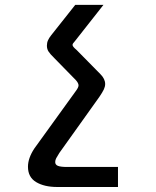

<svg xmlns="http://www.w3.org/2000/svg" viewBox="-20 -570 640 786"><path d="M94.5 112.5Q94.5 77.5 120.5 38L290.5 -197.5Q301.5 -212 301.5 -220.5Q301.5 -229.5 291 -241.5L202 -332.5Q184.5 -349.5 178.2 -359.8Q172 -370 172 -383Q172 -395 176.5 -405Q181 -415 189 -425L288 -550H403.5L287 -402Q281 -395.5 279 -392.2Q277 -389 277 -386Q277 -382.5 280.8 -377.8Q284.5 -373 293.5 -365.5L391 -266.5Q410.5 -247 410.5 -226Q410.5 -215.5 405 -203.8Q399.5 -192 386.5 -173L223 56Q214.5 69.5 210.2 77.5Q206 85.5 206 93.5Q206 104.5 217.2 109Q228.5 113.5 254.5 113.5H463V195.5H214Q161.5 195.5 128 175.5Q94.5 155.5 94.5 112.5Z"/></svg>

Font: JuliaMono
Style: Regular
Weight: 400
Monospace: yes
Designer: cormullion
Foundry: corm
Version: Version 0.055; ttfautohint (v1.8.4)